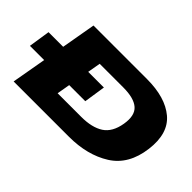

<svg xmlns="http://www.w3.org/2000/svg" viewBox="-154 -1012 1350 1350"><g transform="rotate(45 521.0 -337.5)"><path d="M-56.5 -258 -32 -418.5H113.5L158.5 -675H690.5Q873.5 -675 971.2 -592.8Q1069 -510.5 1047 -338Q1024.5 -159 898.2 -79.5Q772 0 589 0H39.5L85 -258ZM317 -160H551.5Q658.5 -160 720 -200.2Q781.5 -240.5 798 -338Q814 -433.5 767.5 -474.5Q721 -515.5 614 -515.5H379.5L362.5 -418.5H518.5L494 -258H334Z"/></g></svg>

Font: Anybody UltraExpanded ExtraBold
Style: Italic
Weight: 800
Width: 9
Italic angle: -10°
Designer: Tyler Finck
Foundry: Etcetera Type Company
Version: Version 1.010; ttfautohint (v1.8.3) -l 8 -r 50 -G 200 -x 14 